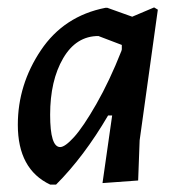

<svg xmlns="http://www.w3.org/2000/svg" viewBox="-20 -489 487 517"><path d="M264 -468H269L336 -444L395 -469L405 -463L356 -111L352 -3L256 4L282 -178H271Q206 -67 131 8H115Q28 -33 28 -153Q28 -261 90 -353.5Q152 -446 264 -468ZM115 -180Q115 -93 142 -93Q155 -93 179.5 -120Q204 -147 239.5 -209Q275 -271 307 -352L308 -356V-368L245 -392Q185 -392 150 -332Q115 -272 115 -180Z"/></svg>

Font: Alegreya Sans Medium
Style: Italic
Weight: 500
Italic angle: -7°
Designer: Juan Pablo del Peral
Foundry: Huerta Tipografica
Version: Version 2.007